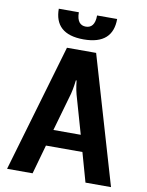

<svg xmlns="http://www.w3.org/2000/svg" viewBox="-97 -968 794 1037"><g transform="rotate(10 300.0 -450.0)"><path d="M445 0H585L380 -700H220L15 0H155L200 -160H400ZM285 -460C293 -490 298 -535 298 -535H302C302 -535 306 -492 315 -460L375 -250H225ZM300 -830C270 -830 250 -850 250 -900H140C140 -810 190 -760 300 -760C410 -760 460 -810 460 -900H350C350 -850 330 -830 300 -830Z"/></g></svg>

Font: Scada
Style: Bold
Weight: 700
Designer: Jovanny Lemonad
Foundry: Jovanny Lemonad
Version: Version 3.005